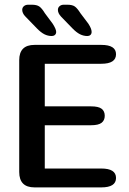

<svg xmlns="http://www.w3.org/2000/svg" viewBox="-20 -814 561 834"><path d="M484 -578.5Q484 -537 420 -537H174.5V-352H375.5Q408 -352 421.5 -341.5Q435 -331 435 -311Q435 -291.5 421.5 -280.8Q408 -270 375.5 -270H174.5V-82H420Q484 -82 484 -41Q484 0 420 0H130Q63.5 0 63.5 -67V-552.5Q63.5 -619 130 -619H420Q484 -619 484 -578.5ZM205 -657.5Q188 -657.5 172.8 -665.2Q157.5 -673 140.5 -690.5L91 -741.5Q83 -749.5 79.8 -757Q76.5 -764.5 76.5 -771Q76.5 -781 83.8 -787.2Q91 -793.5 102.5 -793.5H118Q139.5 -793.5 150.8 -785.8Q162 -778 175 -756.5L208.5 -711.5Q224 -687.5 224 -675.5Q224 -667 218.5 -662.2Q213 -657.5 205 -657.5ZM359.5 -657.5Q343 -657.5 327.5 -665.2Q312 -673 295 -690.5L245.5 -741.5Q231.5 -756.5 231.5 -771Q231.5 -781 238.8 -787.2Q246 -793.5 257 -793.5H272.5Q294 -793.5 305 -785.8Q316 -778 329.5 -756.5L363.5 -711.5Q371 -700 374.5 -691.2Q378 -682.5 378 -675.5Q378 -667 372.8 -662.2Q367.5 -657.5 359.5 -657.5Z"/></svg>

Font: Sono Medium
Style: Regular
Weight: 500
Designer: Tyler Finck
Foundry: Tyler Finck
Version: Version 2.112